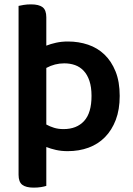

<svg xmlns="http://www.w3.org/2000/svg" viewBox="-20 -678 611 879"><path d="M290 14Q261 14 236.5 8.5Q212 3 192 -5V173Q183 176 168 178.5Q153 181 134 181Q99 181 82 168Q65 155 65 122V-651Q73 -653 88.5 -655.5Q104 -658 122 -658Q158 -658 175 -645Q192 -632 192 -599V-469Q212 -477 237 -482.5Q262 -488 291 -488Q340 -488 383 -473.5Q426 -459 458 -428.5Q490 -398 509 -351Q528 -304 528 -239Q528 -176 510 -129Q492 -82 460.5 -50Q429 -18 385.5 -2Q342 14 290 14ZM271 -87Q331 -87 365 -124Q399 -161 399 -239Q399 -279 389.5 -307.5Q380 -336 363 -354Q346 -372 323.5 -380Q301 -388 274 -388Q231 -388 192 -367V-108Q208 -99 227.5 -93Q247 -87 271 -87Z"/></svg>

Font: Baloo Thambi 2 SemiBold
Style: Regular
Weight: 600
Designer: Aadarsh Rajan and Ek Type
Foundry: Ek Type
Version: Version 1.640;hotconv 1.0.111;makeotfexe 2.5.65597; ttfautoh